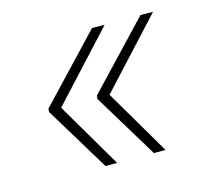

<svg xmlns="http://www.w3.org/2000/svg" viewBox="-65 -515 564 520"><g transform="rotate(-15 217.0 -255.5)"><path d="M96.2 -254.4 204.1 -70.8H171.4L61.5 -252L62.5 -261.2L232.9 -441.4L268.1 -440.9ZM231.9 -254.4 339.8 -70.8H307.1L197.3 -252L198.2 -261.2L368.7 -441.4L403.8 -440.9Z"/></g></svg>

Font: Roboto Thin
Style: Italic
Weight: 250
Italic angle: -12°
Designer: Google
Version: Version 2.134; 2016